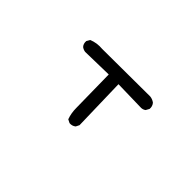

<svg xmlns="http://www.w3.org/2000/svg" viewBox="-30 -749 1060 1060"><g transform="rotate(45 500.0 -219.5)"><path d="M503 -10 483 -20Q470 -55 470 -96.5Q470 -138 466 -353L286 -349Q271 -351 259 -360Q246 -374 248 -396L259 -415Q296 -431 341 -427L714 -429Q733 -427 749 -415Q762 -399 760 -378L749 -358Q735 -347 714 -349L542 -353L550 -41L540 -21Q524 -8 503 -10Z"/></g></svg>

Font: Kosefont JP
Style: Regular
Weight: 400
Designer: Nozomi Seto 瀬戸のぞみ
Version: Version 3.00;June 19, 2020